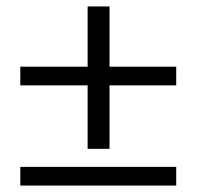

<svg xmlns="http://www.w3.org/2000/svg" viewBox="-20 -576 610 596"><path d="M43 -311H252V-114H320V-311H527V-369H320V-556H252V-369H43ZM43 0H527V-58H43Z"/></svg>

Font: Lingua Franca
Style: Regular
Weight: 400
Version: Version 1.19